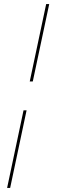

<svg xmlns="http://www.w3.org/2000/svg" viewBox="-20 -797 308 946"><path d="M15 129 96 -253.5H111L30 129ZM126.5 -395.5 207.5 -777H222.5L141.5 -395.5Z"/></svg>

Font: Epilogue Thin
Style: Italic
Weight: 250
Italic angle: -12°
Designer: Tyler Finck
Foundry: Etcetera Type Co
Version: Version 2.112